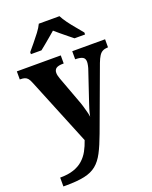

<svg xmlns="http://www.w3.org/2000/svg" viewBox="-178 -861 936 1184"><g transform="rotate(-20 289.5 -268.5)"><path d="M27 171Q79.1 171 115.8 158.6Q152.6 146.2 177.7 123.7Q202.8 101.3 219.4 71.1Q235.9 40.9 247.9 5.3L68.1 -435.2Q60.3 -455.6 51.9 -465.7Q43.5 -475.7 32.3 -479.3Q21.2 -483 4.1 -483H-0.1V-536H288.1V-483H283.9Q252.8 -483 238.9 -473.5Q225.1 -464 225.1 -443.7Q225.1 -434.5 227.7 -424.4Q230.2 -414.2 234.2 -403.2L295.6 -237.4Q303.9 -216.7 310.5 -194.4Q317.1 -172.1 322.2 -152.4Q327.3 -132.6 329.1 -118.5Q333.8 -143.4 340.7 -165.7Q347.5 -188 354.1 -207L417 -393.9Q420.8 -403.6 424 -418.8Q427.2 -434.1 427.2 -443.3Q427.2 -465.2 412.7 -473.8Q398.2 -482.4 367.5 -483H363.4V-536H578.9V-483H575.3Q556.9 -482.4 543.3 -475.5Q529.8 -468.7 519.7 -452.8Q509.6 -437 499.3 -410.2L347.9 -0.1Q322.5 68.9 299.1 113.4Q275.7 158 244.7 183.2Q213.8 208.4 166 218.7Q118.2 229 44.1 229H27ZM117.8 -619Q133.8 -638 155.4 -664Q177.1 -690 197.4 -717Q217.7 -744 227.7 -766H363.3Q374.3 -744 394.1 -717Q413.9 -690 436.1 -664Q458.2 -638 473.2 -619V-606H404Q390.2 -617 370.1 -633.2Q350.1 -649.3 330 -666.1Q310 -682.9 295 -696Q280 -682.9 260 -666.1Q239.9 -649.3 220.6 -633.2Q201.4 -617 187 -606H117.8Z"/></g></svg>

Font: Noto Serif Ethiopic
Style: Regular
Weight: 400
Designer: Monotype Design Team
Foundry: Monotype Imaging Inc.
Version: Version 2.102